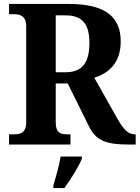

<svg xmlns="http://www.w3.org/2000/svg" viewBox="-20 -734 709 975"><path d="M26 0H338V-52H321C288 -52 263 -59 263 -112V-310H324L433 -90C470 -15 528 0 637 0H669V-52H664C630 -52 606 -78 574 -135L459 -339C530 -362 593 -412 593 -524C593 -645 519 -714 329 -714H26V-662H52C80 -662 113 -654 113 -601V-112C113 -59 83 -52 52 -52H26ZM312 -367H263V-656H312C396 -656 434 -615 434 -516C434 -418 400 -367 312 -367ZM251 208V221H307C338 178 380 113 396 71V61H288C281 106 263 167 251 208Z"/></svg>

Font: Noto Serif Georgian SemiCondensed Bold
Style: Regular
Weight: 700
Width: 4
Designer: Monotype Design Team, Akaki Razmadze
Foundry: Google LLC
Version: Version 2.003